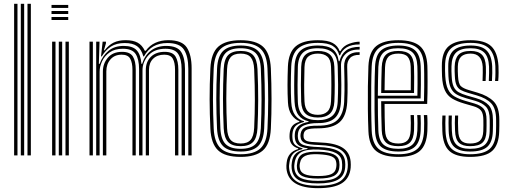

<svg xmlns="http://www.w3.org/2000/svg" viewBox="-20 -820 2690 1013"><path d="M125 0V-800H142.8V0ZM54.5 0V-800H72.2V0ZM89.8 0V-800H107.5V0Z M251.8 -778V-793.8H340V-778ZM251.8 -746.2V-762H340V-746.2ZM251.8 -714.5V-730.2H340V-714.5ZM325.5 0V-600H343.2V0ZM255 0V-600H272.8V0ZM290.2 0V-600H308V0Z M973.5 0V-457.2Q973.5 -522 950.9 -557.5Q928.2 -593 863 -593Q777.8 -593 739.8 -522.5H736.2Q726.2 -560.2 702.9 -576.6Q679.5 -593 638 -593Q593.8 -593 565.2 -574.2Q536.8 -555.5 517 -522.5H513L521.5 -600H539V-591.5L528.2 -554.5H532Q553.5 -582.5 579.5 -595.2Q605.5 -608 643 -608Q682 -608 706 -595Q730 -582 744 -552.2H749Q769.5 -580.5 799.9 -594.2Q830.2 -608 867.8 -608Q940.5 -608 965.8 -569.1Q991 -530.2 991 -460V0ZM452.2 0V-600H470V0ZM487.5 0V-600H505L501.5 -483.2H505.8Q521.5 -526.8 552.9 -552.2Q584.2 -577.8 633.2 -577.8Q680.2 -577.5 701.2 -554.8Q722.2 -532 726.2 -483.2H729.8Q744 -529 777.1 -553.5Q810.2 -578 858 -577.8Q916.2 -577.2 936.1 -545.5Q956 -513.8 956 -456.5V0H938.2V-454.8Q938.2 -506.8 920.5 -534.8Q902.8 -562.8 852.8 -562.8Q795.5 -562.8 763.6 -528.5Q731.8 -494.2 731.8 -448.5V0H713.8V-454.8Q713.8 -506.8 695.9 -534.8Q678 -562.8 628 -562.8Q586 -562.8 558.9 -543.9Q531.8 -525 518.6 -496.9Q505.5 -468.8 505.5 -441.2V0ZM522.8 0V-442.2Q522.8 -484.8 549.1 -515.6Q575.5 -546.5 624 -546.5Q666 -546.5 681.1 -522Q696.2 -497.5 696.2 -452V0H678.8V-451.2Q678.8 -489 667.1 -510.2Q655.5 -531.5 621.8 -531.5Q584.5 -531.5 562.8 -506.6Q541 -481.8 541 -443.5V0ZM749.2 0V-449.8Q749.2 -493.8 775.9 -520.1Q802.5 -546.5 848.8 -546.5Q891 -546.5 906 -522Q921 -497.5 921 -452V0H903.5V-451.2Q903.5 -490 891.5 -510.8Q879.5 -531.5 846.5 -531.5Q809.5 -531.5 787.8 -510Q766 -488.5 766 -451V0Z M1249.8 7.8Q1167 7.8 1130.4 -27.1Q1093.8 -62 1090 -140.5Q1086.2 -217.8 1086 -295.6Q1085.8 -373.5 1090 -459.5Q1094 -541 1132.4 -574.4Q1170.8 -607.8 1249.8 -607.8Q1330.2 -607.8 1367.8 -573.6Q1405.2 -539.5 1409 -459.2Q1412.5 -378.2 1412.6 -297.9Q1412.8 -217.5 1409 -140.5Q1404.8 -58.8 1366.2 -25.5Q1327.8 7.8 1249.8 7.8ZM1249.8 -6.2Q1321 -6.2 1354.2 -37.2Q1387.5 -68.2 1391.2 -141.5Q1394.8 -214.2 1395 -292.8Q1395.2 -371.2 1391.2 -458.5Q1388 -531.5 1354.6 -562.6Q1321.2 -593.8 1249.8 -593.8Q1178 -593.8 1144.6 -562.6Q1111.2 -531.5 1107.5 -458.5Q1103.2 -369 1103.6 -293.4Q1104 -217.8 1107.5 -141.2Q1111 -69 1144.1 -37.6Q1177.2 -6.2 1249.8 -6.2ZM1249.8 -20.5Q1185.2 -20.5 1156.8 -49.1Q1128.2 -77.8 1125 -142.5Q1121.5 -221.2 1121.2 -296.4Q1121 -371.5 1125.2 -457.5Q1128.2 -524 1157.9 -551.9Q1187.5 -579.8 1249.8 -579.8Q1311.8 -579.8 1341.1 -551.9Q1370.5 -524 1373.8 -457.8Q1377.2 -375.8 1377.4 -299.5Q1377.5 -223.2 1373.8 -142.5Q1370.5 -76.5 1341.1 -48.5Q1311.8 -20.5 1249.8 -20.5ZM1249.8 -34.8Q1303.8 -34.8 1328.5 -60Q1353.2 -85.2 1356.2 -143.8Q1359.8 -219.5 1359.9 -294Q1360 -368.5 1356.2 -456.5Q1353.5 -516.8 1327.8 -541.1Q1302 -565.5 1249.8 -565.5Q1194.2 -565.5 1169.9 -539.8Q1145.5 -514 1142.8 -456.2Q1139 -375.8 1138.9 -301.4Q1138.8 -227 1142.8 -143Q1145.5 -84.2 1170.6 -59.5Q1195.8 -34.8 1249.8 -34.8ZM1249.8 -48.8Q1204.5 -48.8 1183.6 -70.8Q1162.8 -92.8 1160.2 -143.2Q1156.5 -225.5 1156.5 -299Q1156.5 -372.5 1160.2 -455.8Q1162.8 -508 1184.1 -529.6Q1205.5 -551.2 1249.8 -551.2Q1294.8 -551.2 1315.4 -529.1Q1336 -507 1338.5 -455.8Q1342.5 -366 1342.2 -291.6Q1342 -217.2 1338.5 -144.2Q1336 -92.8 1315.1 -70.8Q1294.2 -48.8 1249.8 -48.8ZM1249.8 -62.8Q1285.5 -62.8 1302.1 -81.9Q1318.8 -101 1321 -145Q1324.5 -221.2 1324.6 -293.1Q1324.8 -365 1321 -455Q1319 -498.2 1302.8 -517.8Q1286.5 -537.2 1249.8 -537.2Q1213 -537.2 1196.5 -517.8Q1180 -498.2 1178 -455.2Q1174 -371.5 1174 -299.5Q1174 -227.5 1178 -143.8Q1180 -101 1196.6 -81.9Q1213.2 -62.8 1249.8 -62.8Z M1657.8 172.8Q1500.5 172.8 1491.2 68.2Q1490.5 60.5 1491 52.9Q1491.5 45.2 1492.5 37.2Q1498.5 -18 1553.5 -33.5V-37.2Q1512 -49.5 1508 -89.8Q1507 -100 1508 -113.2Q1509.8 -137.2 1520.6 -153.1Q1531.5 -169 1559.5 -177V-180.8Q1536 -189 1518.6 -214Q1501.2 -239 1499.2 -280.2Q1496.8 -325 1496.9 -371.2Q1497 -417.5 1499 -469.2Q1502.2 -543.2 1540.1 -575.5Q1578 -607.8 1657 -607.8Q1709 -607.8 1735.5 -593.1Q1762 -578.5 1772 -550.5H1775.8Q1790.8 -577.8 1822.2 -589.1Q1853.8 -600.5 1877.5 -600V-585.5Q1834.8 -586 1809 -570Q1783.2 -554 1774.2 -528.5H1770Q1761.8 -561 1736 -577.4Q1710.2 -593.8 1657 -593.8Q1587.5 -593.8 1553.5 -564.9Q1519.5 -536 1516.5 -469.5Q1514.5 -416 1514.4 -372.5Q1514.2 -329 1516.5 -281.5Q1519 -236.2 1537.1 -212.1Q1555.2 -188 1584 -180.2V-176.5Q1551.8 -168.5 1538.2 -153.9Q1524.8 -139.2 1522.8 -113.5Q1521.8 -102.2 1523 -89.5Q1524.8 -68 1535.9 -56.9Q1547 -45.8 1576 -37.5V-33.5Q1542 -25.5 1526.6 -9Q1511.2 7.5 1507.2 37.2Q1506 45.5 1505.2 51.9Q1504.5 58.2 1505.5 68Q1510.2 115.2 1545.8 137.6Q1581.2 160 1657.8 160Q1736.5 160 1772.9 137.4Q1809.2 114.8 1814.5 64.5Q1816.2 48.8 1814.2 32Q1808.8 -12 1773 -32.2Q1737.2 -52.5 1660.8 -55Q1611 -56.5 1591.1 -64.4Q1571.2 -72.2 1567.2 -89.2Q1563.8 -102.2 1566 -113.8Q1570.2 -139.2 1590.4 -148.2Q1610.5 -157.2 1657.2 -156.8Q1729.2 -156.2 1760.8 -187.6Q1792.2 -219 1795.8 -282Q1797.2 -315.5 1797.6 -343.1Q1798 -370.8 1797.4 -400.4Q1796.8 -430 1795.8 -470Q1794.8 -504.2 1815.6 -525.1Q1836.5 -546 1877.5 -544.8V-530.5Q1842.2 -531.2 1826.5 -513.6Q1810.8 -496 1811.8 -467.5Q1813 -418 1813.8 -375.6Q1814.5 -333.2 1812 -281.2Q1808 -207.2 1771.4 -175Q1734.8 -142.8 1657 -142.8Q1617.5 -142.8 1600.9 -136.6Q1584.2 -130.5 1581.8 -111Q1581.5 -109.5 1581.4 -103.5Q1581.2 -97.5 1582.2 -94.2Q1585.8 -80 1602.1 -75Q1618.5 -70 1661 -68.8Q1744.5 -66.5 1785 -42.2Q1825.5 -18 1830 32.2Q1831.5 49.2 1830.2 64.8Q1825.2 120.2 1784.1 146.5Q1743 172.8 1657.8 172.8ZM1657.8 147.8Q1586.5 147.8 1554.6 129.1Q1522.8 110.5 1518.8 68Q1517.8 59.2 1518.2 52.4Q1518.8 45.5 1519.8 37.2Q1523.5 5.5 1542.5 -11.2Q1561.5 -28 1602.5 -34V-37.8Q1570.2 -42 1554.8 -54Q1539.2 -66 1536 -89.5Q1534.5 -99.8 1535.5 -113.5Q1538.8 -165.5 1608 -176.8V-180Q1574.2 -187.5 1555.4 -211.8Q1536.5 -236 1534 -283Q1532 -324.5 1532.1 -370.2Q1532.2 -416 1534 -468.2Q1536.5 -528 1566.4 -553.9Q1596.2 -579.8 1657 -579.8Q1709.5 -579.8 1735.2 -560.4Q1761 -541 1767.2 -497H1771Q1781.2 -535 1806.1 -553.8Q1831 -572.5 1877.5 -573V-558.5Q1829.2 -559.8 1803.4 -534.9Q1777.5 -510 1779.2 -470.2Q1780.8 -421 1780.9 -373.2Q1781 -325.5 1779 -283.5Q1775.8 -223.8 1746.4 -196.9Q1717 -170 1656.8 -170.5Q1614.8 -170.8 1585.5 -158.9Q1556.2 -147 1552.2 -116.5Q1550 -102.2 1552.2 -90.2Q1556.5 -63.2 1582.9 -54.5Q1609.2 -45.8 1660.5 -44.2Q1727.8 -42.2 1761.9 -24.5Q1796 -6.8 1800.8 31.8Q1802.8 49 1801 64.8Q1796.5 110.5 1760.8 129.1Q1725 147.8 1657.8 147.8ZM1657 -186Q1707.5 -186 1733.4 -208.8Q1759.2 -231.5 1761.8 -283.5Q1764 -328.8 1763.8 -372.8Q1763.5 -416.8 1761.8 -469Q1759.8 -521.5 1733.5 -543.5Q1707.2 -565.5 1657 -565.5Q1602.2 -565.5 1577.8 -541.5Q1553.2 -517.5 1551.5 -467.8Q1550 -415 1549.9 -372.9Q1549.8 -330.8 1551.5 -281.8Q1553.8 -232 1579.9 -209Q1606 -186 1657 -186ZM1657 -200Q1613 -200 1591.9 -220.4Q1570.8 -240.8 1569 -284Q1567.5 -328.2 1567.5 -372.2Q1567.5 -416.2 1569 -466.8Q1570.5 -512 1592.1 -531.6Q1613.8 -551.2 1657 -551.2Q1699.5 -551.2 1720.9 -531.9Q1742.2 -512.5 1744 -468.8Q1746 -416 1746.1 -372.4Q1746.2 -328.8 1744.2 -284.5Q1742 -240 1720.4 -220Q1698.8 -200 1657 -200ZM1657 -214.2Q1689 -214.2 1706.9 -230.9Q1724.8 -247.5 1726.5 -285.8Q1730.2 -365.8 1726.5 -468.2Q1725 -506 1706.9 -521.6Q1688.8 -537.2 1657 -537.2Q1623.8 -537.2 1605.8 -521Q1587.8 -504.8 1586.5 -466Q1585 -419 1584.8 -374.8Q1584.5 -330.5 1586.5 -284.8Q1588.2 -247.5 1605.8 -230.9Q1623.2 -214.2 1657 -214.2ZM1657.8 134.2Q1727 134.2 1754.8 115.9Q1782.5 97.5 1784.8 66Q1786.2 48.8 1784 32Q1780.5 2.8 1752.4 -12.5Q1724.2 -27.8 1660.2 -31Q1599 -34 1570 -17.6Q1541 -1.2 1534.5 37.8Q1533.2 45 1532.6 52.1Q1532 59.2 1533.2 69Q1537.2 104.2 1567.1 119.2Q1597 134.2 1657.8 134.2ZM1657.8 122Q1601.5 122 1575.9 109.4Q1550.2 96.8 1547 68.2Q1545.8 60.5 1546.2 53.4Q1546.8 46.2 1548.5 37.2Q1553.8 2.5 1580.6 -9.4Q1607.5 -21.2 1662 -19.5Q1714.8 -17.8 1740.4 -5.6Q1766 6.5 1769.8 32Q1771.2 43 1771.2 50Q1771.2 57 1770 65Q1766.5 95.5 1740.4 108.8Q1714.2 122 1657.8 122ZM1657.8 108.8Q1705 108.8 1727.4 98.9Q1749.8 89 1753.5 64.8Q1757 47 1753 32Q1750 13.8 1728.9 5Q1707.8 -3.8 1660.5 -6.2Q1612 -8.5 1589.8 2.6Q1567.5 13.8 1563.5 37.2Q1558.8 52.5 1562.2 68.2Q1565.2 89.2 1587.4 99Q1609.5 108.8 1657.8 108.8Z M2082 7.8Q2003.5 7.8 1965.1 -22.8Q1926.8 -53.2 1923.8 -127.8Q1921.5 -183 1920.9 -244.1Q1920.2 -305.2 1921 -364Q1921.8 -422.8 1923.8 -471Q1927.2 -546.2 1965.2 -577Q2003.2 -607.8 2081.2 -607.8Q2159.2 -607.8 2195.4 -576.9Q2231.5 -546 2234.8 -473.2Q2235.2 -465.8 2235.5 -443.4Q2235.8 -421 2235.9 -390.9Q2236 -360.8 2235.5 -329.1Q2235 -297.5 2233.8 -271.5H2009Q2009 -233.2 2009.6 -200.2Q2010.2 -167.2 2011.5 -133.2Q2013 -95.5 2029.4 -79.1Q2045.8 -62.8 2082 -62.8Q2113 -62.8 2128.9 -78.1Q2144.8 -93.5 2146.8 -132.2Q2148.8 -171.2 2146.2 -212.8H2163.8Q2165 -192 2165 -169.2Q2165 -146.5 2164.5 -131.5Q2162.2 -87.2 2142.9 -68Q2123.5 -48.8 2082 -48.8Q2036.5 -48.8 2016.1 -68.4Q1995.8 -88 1994 -132.5Q1992.5 -170.8 1991.9 -210.1Q1991.2 -249.5 1991 -286H2216.8Q2218 -321 2218.2 -360.4Q2218.5 -399.8 2218.1 -431Q2217.8 -462.2 2217.2 -472.5Q2214.2 -537.5 2182.6 -565.6Q2151 -593.8 2081.2 -593.8Q2012 -593.8 1978.1 -565.8Q1944.2 -537.8 1941 -469Q1939.2 -426.2 1938.6 -367.1Q1938 -308 1938.5 -245.6Q1939 -183.2 1941 -130.5Q1944 -64.5 1976.4 -35.4Q2008.8 -6.2 2082 -6.2Q2150.5 -6.2 2182.2 -34.6Q2214 -63 2217.2 -129.5Q2218 -145 2217.9 -169.5Q2217.8 -194 2216.2 -212.8H2234Q2235.5 -194 2235.5 -169.4Q2235.5 -144.8 2234.8 -128.8Q2231.2 -55.5 2195.6 -23.9Q2160 7.8 2082 7.8ZM2082 -20.5Q2020.8 -20.5 1991 -45.2Q1961.2 -70 1958.8 -130.5Q1956.8 -177.5 1956.1 -238Q1955.5 -298.5 1956.1 -359.2Q1956.8 -420 1958.8 -467.8Q1961.5 -529.8 1991.2 -554.8Q2021 -579.8 2081.2 -579.8Q2141.8 -579.8 2169.4 -554.8Q2197 -529.8 2199.5 -472Q2200 -462.8 2200.4 -435.5Q2200.8 -408.2 2200.6 -372.2Q2200.5 -336.2 2199.2 -300.5H1973.5Q1973.5 -256.5 1974.1 -212.1Q1974.8 -167.8 1976.2 -131.8Q1978.5 -78.5 2003.8 -56.6Q2029 -34.8 2082 -34.8Q2131.5 -34.8 2155.4 -56.4Q2179.2 -78 2182 -130.5Q2182.8 -146 2182.8 -169.6Q2182.8 -193.2 2181.2 -212.8H2199Q2200.2 -193 2200.2 -169.5Q2200.2 -146 2199.5 -130Q2196.5 -71.2 2169.2 -45.9Q2142 -20.5 2082 -20.5ZM1973.5 -314.8H2182.2Q2183 -346.5 2183 -378.5Q2183 -410.5 2182.8 -435.6Q2182.5 -460.8 2182 -471Q2179.8 -521.2 2156.4 -543.4Q2133 -565.5 2081.2 -565.5Q2028 -565.5 2003.4 -542.8Q1978.8 -520 1976.2 -467Q1975 -433.2 1974.4 -393.2Q1973.8 -353.2 1973.5 -314.8ZM1991.2 -329.2Q1991.2 -355.5 1992 -394.4Q1992.8 -433.2 1994 -466Q1996 -512 2016.5 -531.6Q2037 -551.2 2081.2 -551.2Q2123.5 -551.2 2143 -532.5Q2162.5 -513.8 2164.2 -470.5Q2165 -455.2 2165.2 -413.6Q2165.5 -372 2164.5 -329.2ZM2009 -343.8H2147.2Q2148 -385 2147.6 -421.4Q2147.2 -457.8 2146.8 -469.2Q2145.2 -504 2130.8 -520.6Q2116.2 -537.2 2081.2 -537.2Q2044.8 -537.2 2028.9 -520Q2013 -502.8 2011.5 -465.2Q2010.5 -433.5 2009.9 -404Q2009.2 -374.5 2009 -343.8Z M2459.8 -48.8Q2420.2 -48.8 2401.2 -67.2Q2382.2 -85.8 2380.8 -131.2Q2380 -152 2379.8 -171.4Q2379.5 -190.8 2380.8 -210.5H2397.2Q2396 -190.8 2396.4 -172.6Q2396.8 -154.5 2397.5 -131.8Q2398.5 -94.5 2413.1 -78.6Q2427.8 -62.8 2459.8 -62.8Q2495.5 -62.8 2511.9 -77.5Q2528.2 -92.2 2529.8 -127.8Q2530.5 -147.8 2530.4 -158.1Q2530.2 -168.5 2530.2 -187Q2530 -222 2517.8 -236.8Q2505.5 -251.5 2479.2 -259.2L2429.8 -273.5Q2390.8 -284.8 2365.5 -300.1Q2340.2 -315.5 2327.4 -343Q2314.5 -370.5 2312.2 -418Q2311.5 -436.5 2311.4 -447.2Q2311.2 -458 2311.2 -471.2Q2310.8 -546 2348.1 -576.9Q2385.5 -607.8 2463.2 -607.8Q2537.8 -607.8 2571.6 -576.1Q2605.5 -544.5 2610 -472Q2610.8 -460.2 2610.6 -436.6Q2610.5 -413 2608.5 -392.8H2592Q2594 -413.8 2594 -437Q2594 -460.2 2593.5 -471.5Q2589.8 -536 2559.8 -564.9Q2529.8 -593.8 2463.2 -593.8Q2391.5 -593.8 2359.6 -564.5Q2327.8 -535.2 2328.2 -470Q2328 -458.2 2328.1 -446.5Q2328.2 -434.8 2329.2 -418.2Q2331.8 -373.2 2343.8 -348.6Q2355.8 -324 2378.2 -311Q2400.8 -298 2434.5 -288L2483.5 -273.8Q2516.5 -264 2531.8 -245.9Q2547 -227.8 2547 -187Q2547 -166.8 2547.1 -157Q2547.2 -147.2 2546.5 -127Q2545.2 -86.2 2525.8 -67.5Q2506.2 -48.8 2459.8 -48.8ZM2459.8 -20.5Q2402.8 -20.5 2376 -45.4Q2349.2 -70.2 2347.2 -130Q2346.5 -149.8 2346.4 -171Q2346.2 -192.2 2347.2 -210.5H2364Q2363 -192.2 2363.1 -171.4Q2363.2 -150.5 2364 -130.8Q2365.8 -78 2388.8 -56.4Q2411.8 -34.8 2459.8 -34.8Q2513 -34.8 2537.5 -55.8Q2562 -76.8 2563.5 -127.2Q2564 -143.8 2563.9 -156.9Q2563.8 -170 2563.8 -187Q2563.8 -236.2 2544 -256.8Q2524.2 -277.2 2487.5 -288L2439 -301.8Q2409.5 -310.2 2389.6 -321.6Q2369.8 -333 2358.9 -355.1Q2348 -377.2 2346 -418Q2345.2 -433 2345.1 -445.5Q2345 -458 2345 -469.8Q2344.5 -528.5 2373.1 -554.1Q2401.8 -579.8 2463.2 -579.8Q2522 -579.8 2547.9 -553.1Q2573.8 -526.5 2576.8 -470.8Q2577.5 -458 2577.2 -434.9Q2577 -411.8 2575.5 -392.8H2559Q2560 -411.5 2560.4 -435.9Q2560.8 -460.2 2560.2 -468.5Q2557.8 -520.8 2534.4 -543.1Q2511 -565.5 2463.2 -565.5Q2410 -565.5 2386.5 -542.8Q2363 -520 2362 -470.2Q2361.5 -453.8 2361.9 -443.4Q2362.2 -433 2363 -418.5Q2364.5 -382 2373.5 -362.6Q2382.5 -343.2 2399.9 -333.5Q2417.2 -323.8 2443.5 -316L2491.5 -302.2Q2536.5 -289 2558.6 -264.9Q2580.8 -240.8 2580.8 -187Q2580.8 -172.8 2580.9 -159Q2581 -145.2 2580.2 -127Q2578.5 -70.5 2551 -45.5Q2523.5 -20.5 2459.8 -20.5ZM2459.8 7.8Q2385 7.8 2350.8 -23.5Q2316.5 -54.8 2313.8 -128.8Q2313 -149.8 2312.9 -170.4Q2312.8 -191 2314 -210.5H2330.8Q2329.5 -192.5 2329.6 -171Q2329.8 -149.5 2330.5 -129.2Q2333 -62.2 2363.6 -34.2Q2394.2 -6.2 2459.8 -6.2Q2532.5 -6.2 2563.9 -34.6Q2595.2 -63 2597 -126.5Q2597.8 -147 2597.6 -156.9Q2597.5 -166.8 2597.5 -187Q2597.5 -247.5 2571.6 -274.8Q2545.8 -302 2495.8 -316.5L2448.2 -330.5Q2426 -337 2411.2 -345.1Q2396.5 -353.2 2388.8 -369.9Q2381 -386.5 2379.8 -418.5Q2379 -434.5 2378.6 -444.6Q2378.2 -454.8 2378.8 -469.2Q2380 -510.8 2399.1 -531Q2418.2 -551.2 2463.2 -551.2Q2502.2 -551.2 2521.9 -532.1Q2541.5 -513 2543.5 -468Q2544 -458.5 2543.8 -436.9Q2543.5 -415.2 2542.2 -392.8H2526Q2527 -414 2527.1 -436.5Q2527.2 -459 2526.8 -467.5Q2522.8 -537.2 2463.2 -537.2Q2430 -537.2 2413.2 -521.4Q2396.5 -505.5 2395.5 -469.2Q2395 -454 2395.4 -443.8Q2395.8 -433.5 2396.5 -418.8Q2398.5 -378 2411.2 -365.8Q2424 -353.5 2453 -345L2499.8 -331Q2554.8 -314.8 2584.6 -284.8Q2614.5 -254.8 2614.5 -187Q2614.5 -166.5 2614.5 -156.5Q2614.5 -146.5 2613.8 -126.2Q2612 -56.5 2577.5 -24.4Q2543 7.8 2459.8 7.8Z"/></svg>

Font: Big Shoulders Inline Text Medium
Style: Regular
Weight: 500
Designer: Patric King
Foundry: XO Type Co
Version: Version 1.000